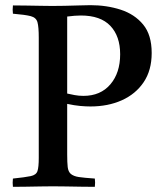

<svg xmlns="http://www.w3.org/2000/svg" viewBox="-20 -722 632 743"><path d="M330 -310Q312 -310 290 -312Q268 -314 240 -320V-124Q240 -93 242 -75.5Q244 -58 254 -49Q265 -40 284.5 -37Q304 -34 347 -31Q349 -15 347 1Q325 1 294.5 0.5Q264 0 234.5 -0.5Q205 -1 185 -1Q166 -1 137.5 -0.5Q109 0 80.5 0.5Q52 1 30 1Q28 -14 30 -31Q78 -36 99 -40.5Q120 -45 125 -60Q130 -75 130 -111V-576Q130 -618 125 -636Q120 -654 99 -659.5Q78 -665 30 -669Q28 -684 30 -701Q50 -701 80.5 -700.5Q111 -700 140 -699.5Q169 -699 182 -699Q201 -699 229.5 -699.5Q258 -700 286 -701Q314 -702 330 -702Q393 -702 447 -684.5Q501 -667 534 -627Q567 -587 567 -517Q567 -450 536 -404Q505 -358 451.5 -334Q398 -310 330 -310ZM240 -360Q253 -357 269 -354Q285 -351 303 -351Q369 -351 407 -395.5Q445 -440 445 -512Q445 -582 407 -622Q369 -662 293 -662Q283 -662 268.5 -661Q254 -660 240 -658Z"/></svg>

Font: Tiro Tamil
Style: Regular
Weight: 400
Designer: Tamil: Fernando Mello & Fiona Ross. Latin: John Hudson.
Foundry: Tiro Typeworks Ltd.
Version: Version 1.52